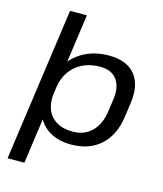

<svg xmlns="http://www.w3.org/2000/svg" viewBox="-132 -837 947 1114"><g transform="rotate(15 341.5 -280.0)"><path d="M354 8Q278 8 225 -23.5Q172 -55 148.5 -113Q125 -171 135 -249L142 -295Q153 -373 193 -430Q233 -487 295 -517.5Q357 -548 435 -548Q543 -548 593 -486.5Q643 -425 627 -313L615 -227Q599 -115 531 -53.5Q463 8 354 8ZM149 -740H250L198 -370L121 180H20ZM345 -67Q414 -67 458.5 -111Q503 -155 514 -233L524 -305Q536 -384 503.5 -428Q471 -472 402 -472Q343 -472 297 -449.5Q251 -427 222.5 -385.5Q194 -344 186 -285L182 -258Q170 -169 213.5 -118Q257 -67 345 -67Z"/></g></svg>

Font: Pathway Extreme 28pt Medium
Style: Italic
Weight: 500
Italic angle: -8°
Designer: Eduardo Rodriguez Tunni
Foundry: Eduardo Rodriguez Tunni
Version: Version 1.001;gftools[0.9.26]